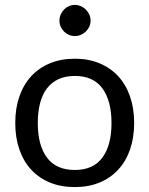

<svg xmlns="http://www.w3.org/2000/svg" viewBox="-20 -753 607 780"><path d="M284 -514.5Q339.5 -514.5 384 -496Q428.5 -477.5 460 -443.5Q491.5 -409.5 508.2 -361.2Q525 -313 525 -253.5Q525 -193.5 508.2 -145.5Q491.5 -97.5 460 -63.5Q428.5 -29.5 384 -11.2Q339.5 7 284 7Q228 7 183.2 -11.2Q138.5 -29.5 107 -63.5Q75.5 -97.5 58.8 -145.5Q42 -193.5 42 -253.5Q42 -313 58.8 -361.2Q75.5 -409.5 107 -443.5Q138.5 -477.5 183.2 -496Q228 -514.5 284 -514.5ZM284 -62.5Q359 -62.5 396 -112.8Q433 -163 433 -253Q433 -343.5 396 -394Q359 -444.5 284 -444.5Q246 -444.5 217.8 -431.5Q189.5 -418.5 170.8 -394Q152 -369.5 142.8 -333.8Q133.5 -298 133.5 -253Q133.5 -163 170.8 -112.8Q208 -62.5 284 -62.5ZM348 -669Q348 -656 342.8 -644.8Q337.5 -633.5 328.8 -625Q320 -616.5 308.5 -611.5Q297 -606.5 284 -606.5Q271 -606.5 259.8 -611.5Q248.5 -616.5 240 -625Q231.5 -633.5 226.5 -644.8Q221.5 -656 221.5 -669Q221.5 -682 226.5 -693.8Q231.5 -705.5 240 -714.2Q248.5 -723 259.8 -728Q271 -733 284 -733Q297 -733 308.5 -728Q320 -723 328.8 -714.2Q337.5 -705.5 342.8 -693.8Q348 -682 348 -669Z"/></svg>

Font: Lato 2
Style: Regular
Weight: 400
Designer: Lukasz Dziedzic with Adam Twardoch and Botio Nikoltchev
Foundry: tyPoland Lukasz Dziedzic
Version: Version 2.015; 2015-08-06; http://www.latofonts.com/